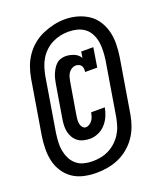

<svg xmlns="http://www.w3.org/2000/svg" viewBox="-138 -804 777 924"><g transform="rotate(-20 250.0 -341.5)"><path d="M223 -133Q207 -133 190.5 -137Q174 -141 161.5 -150.5Q149 -160 141 -173.5Q133 -187 129.5 -202.5Q126 -218 126.5 -235Q127 -252 130 -269L158 -437Q160 -449 163 -461.5Q166 -474 171 -486Q176 -498 183 -509.5Q190 -521 199.5 -530Q209 -539 222 -543Q235 -547 247 -547Q258 -547 269 -544.5Q280 -542 290 -538Q300 -534 308 -527Q316 -520 321 -511L326 -542H388L372 -443H310Q311 -451 310.5 -459.5Q310 -468 306 -474.5Q302 -481 294 -484.5Q286 -488 278 -488Q268 -488 258 -482.5Q248 -477 241.5 -467.5Q235 -458 232 -448Q229 -438 227 -427L199 -260Q197 -249 196.5 -238.5Q196 -228 198 -218Q200 -208 206.5 -200Q213 -192 223 -192Q233 -192 242 -198Q251 -204 257 -212.5Q263 -221 266 -231Q269 -241 271 -251H341Q337 -229 328 -208Q319 -187 303.5 -169.5Q288 -152 266.5 -142.5Q245 -133 223 -133ZM196 32Q164 32 132.5 25Q101 18 76 1Q51 -16 34 -42Q17 -68 10 -98Q3 -128 3.5 -161Q4 -194 9 -226L55 -503Q60 -532 70 -560Q80 -588 97 -613Q114 -638 138 -658Q162 -678 190 -690Q218 -702 246.5 -708.5Q275 -715 304 -715Q337 -715 367.5 -706.5Q398 -698 423.5 -681Q449 -664 465.5 -638Q482 -612 489.5 -582Q497 -552 496.5 -519.5Q496 -487 491 -454L445 -177Q440 -148 430 -120Q420 -92 403 -67Q386 -42 362 -22Q338 -2 310.5 10Q283 22 254 27Q225 32 196 32ZM198 -27Q219 -27 240 -31Q261 -35 281 -45Q301 -55 318 -70.5Q335 -86 347 -105Q359 -124 365.5 -144.5Q372 -165 376 -186L422 -464Q425 -486 426 -509.5Q427 -533 423.5 -554.5Q420 -576 410 -596Q400 -616 383 -629Q366 -642 344.5 -647.5Q323 -653 300 -653Q278 -653 257.5 -648.5Q237 -644 217 -634Q197 -624 180.5 -608.5Q164 -593 152.5 -574Q141 -555 134.5 -534.5Q128 -514 124 -494L78 -216Q75 -194 73.5 -171Q72 -148 76 -126.5Q80 -105 89.5 -85.5Q99 -66 115.5 -52Q132 -38 153.5 -32.5Q175 -27 198 -27Z"/></g></svg>

Font: Iosevka Slab Heavy Oblique
Style: Regular
Weight: 900
Italic angle: -9°
Monospace: yes
Designer: Belleve Invis
Foundry: Belleve Invis
Version: Version 11.1.1; ttfautohint (v1.8.3)